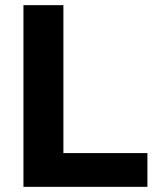

<svg xmlns="http://www.w3.org/2000/svg" viewBox="-20 -725 613 745"><path d="M71 0V-705H226V-131H552V0Z"/></svg>

Font: Nunito Sans 12pt ExtraLight 12pt ExtraBold
Style: Regular
Weight: 800
Version: Version 3.101;gftools[0.9.27]